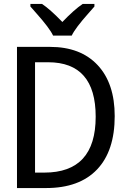

<svg xmlns="http://www.w3.org/2000/svg" viewBox="-20 -951 640 971"><path d="M65.9 0V-713.9H232.9Q387.7 -713.9 473.9 -621.6Q560.1 -529.3 560.1 -363.8Q560.1 -187.5 470.7 -93.8Q381.3 0 212.9 0ZM157.2 -636.2V-78.1H204.1Q463.9 -78.1 463.9 -360.8Q463.9 -636.2 223.1 -636.2ZM457.5 -918Q445.3 -903.8 428.7 -885.3Q359.9 -808.1 342.8 -771H248.5Q231.4 -808.1 162.6 -885.3L133.8 -918V-931.2H192.4Q232.4 -904.8 295.4 -839.8Q355 -902.3 398.4 -931.2H457.5Z"/></svg>

Font: Noto Mono
Style: Regular
Weight: 400
Designer: Monotype Design Team
Foundry: Monotype Imaging Inc.
Version: Version 1.00